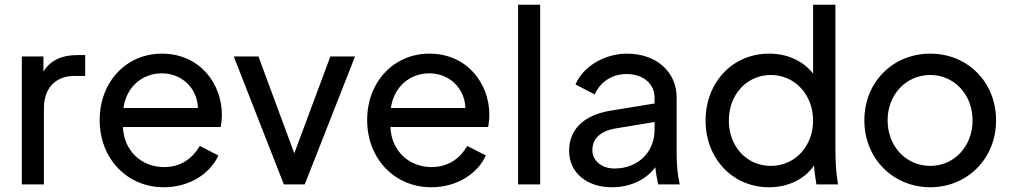

<svg xmlns="http://www.w3.org/2000/svg" viewBox="-20 -777 4266 809"><path d="M72 0H165V-321C165 -407 216 -457 292 -457H339V-545H306C240 -545 191 -522 163 -475V-539H72Z M670 12C780 12 867 -47 900 -122L822 -162C791 -110 743 -73 671 -73C580 -73 502 -138 498 -242H910C913 -258 915 -277 915 -292C915 -426 821 -551 662 -551C513 -551 400 -433 400 -271C400 -109 515 12 670 12ZM500 -322C513 -413 581 -468 662 -468C745 -468 811 -407 814 -322Z M1176 0H1264L1476 -539H1372L1220 -131L1069 -539H965Z M1797 12C1907 12 1994 -47 2027 -122L1949 -162C1918 -110 1870 -73 1798 -73C1707 -73 1629 -138 1625 -242H2037C2040 -258 2042 -277 2042 -292C2042 -426 1948 -551 1789 -551C1640 -551 1527 -433 1527 -271C1527 -109 1642 12 1797 12ZM1627 -322C1640 -413 1708 -468 1789 -468C1872 -468 1938 -407 1941 -322Z M2163 0H2256V-757H2163Z M2558 12C2638 12 2703 -21 2741 -72C2743 -53 2747 -31 2753 0H2844C2834 -49 2831 -83 2831 -133V-366C2831 -475 2745 -551 2622 -551C2526 -551 2435 -495 2405 -421L2486 -379C2508 -430 2557 -465 2620 -465C2690 -465 2738 -424 2738 -366V-341L2554 -311C2432 -291 2378 -226 2378 -141C2378 -50 2452 12 2558 12ZM2476 -144C2476 -190 2505 -224 2575 -236L2738 -263V-229C2738 -138 2670 -67 2569 -67C2515 -67 2476 -100 2476 -144Z M3220 12C3300 12 3370 -21 3410 -80C3411 -56 3415 -32 3420 0H3511C3503 -48 3500 -89 3500 -160V-757H3406V-467C3364 -520 3299 -551 3220 -551C3067 -551 2953 -430 2953 -269C2953 -109 3067 12 3220 12ZM3051 -269C3051 -379 3127 -461 3228 -461C3329 -461 3406 -378 3406 -269C3406 -160 3329 -78 3228 -78C3126 -78 3051 -160 3051 -269Z M3900 12C4052 12 4177 -105 4177 -270C4177 -432 4056 -551 3900 -551C3742 -551 3622 -431 3622 -270C3622 -107 3745 12 3900 12ZM3720 -270C3720 -379 3798 -461 3900 -461C4000 -461 4078 -379 4078 -270C4078 -160 4000 -78 3900 -78C3798 -78 3720 -160 3720 -270Z"/></svg>

Font: Mluvka Medium
Style: Regular
Weight: 500
Designer: Modified by Jiří Krblich, Original typeface by Gumpita Rahayu
Foundry: Gumpita Rahayu & Jiří Krblich
Version: Version 2.000;Glyphs 3.1.1 (3134)